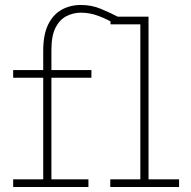

<svg xmlns="http://www.w3.org/2000/svg" viewBox="-20 -753 768 773"><path d="M154 0V-549Q154 -614 174 -654.5Q194 -695 228.5 -714Q263 -733 306 -733Q349 -733 387 -717Q425 -701 458 -684L444 -656Q413 -675 377.5 -688.5Q342 -702 306 -702Q276 -702 248.5 -688.5Q221 -675 204 -642.5Q187 -610 187 -552V0ZM33 0V-31H336V0ZM33 -440V-471H348V-440ZM545 0V-686H578V0ZM424 0V-31H701V0ZM425 -655V-686H578V-655Z"/></svg>

Font: BioRhyme ExtraLight
Style: Regular
Weight: 250
Designer: Aoife Mooney
Foundry: Aoife Mooney Type
Version: Version 1.600;gftools[0.9.33]